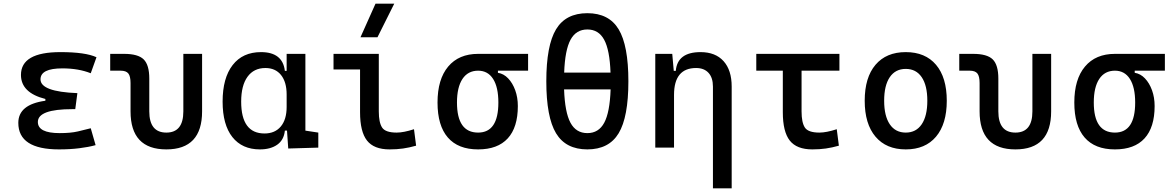

<svg xmlns="http://www.w3.org/2000/svg" viewBox="-20 -815 6485 1060"><path d="M305.7 9.8Q81.1 9.8 81.1 -136.7Q81.1 -238.3 230.5 -258.8V-268.6Q95.7 -302.7 95.7 -401.4Q95.7 -527.3 313.5 -527.3Q451.7 -527.3 512.7 -499L481 -410.6Q413.6 -437.5 324.2 -437.5Q203.6 -437.5 203.6 -377Q203.6 -308.6 407.2 -300.8L395.5 -212.4H379.9Q189 -212.4 189 -141.6Q189 -80.1 309.6 -80.1Q370.1 -80.1 409.9 -89.4Q449.7 -98.6 481 -106.9L507.8 -13.7Q468.8 -2.9 417.7 3.4Q366.7 9.8 305.7 9.8Z M898.4 9.8Q700.7 9.8 700.7 -200.2V-356.4Q700.7 -394 688.5 -409.4Q676.3 -424.8 646 -424.8H588.4V-517.6H665.5Q742.2 -517.6 773.2 -487.1Q804.2 -456.5 804.2 -380.9V-200.2Q804.2 -83 898.4 -83Q992.2 -83 992.2 -200.2V-517.6H1095.7V-200.2Q1095.7 9.8 898.4 9.8Z M1415 9.8Q1316.9 9.8 1262.9 -58.3Q1209 -126.5 1209 -253.9Q1209 -384.3 1264.4 -455.8Q1319.8 -527.3 1420.9 -527.3Q1540.5 -527.3 1552.7 -423.8H1562.5V-517.6H1666V-93.8L1737.3 -83V0L1571.3 4.9L1564.5 -93.8H1552.7Q1547.4 -42 1510.5 -16.1Q1473.6 9.8 1415 9.8ZM1562.5 -224.6V-293Q1562.5 -362.3 1531.5 -400.9Q1500.5 -439.5 1445.3 -439.5Q1381.3 -439.5 1346.4 -391.1Q1311.5 -342.8 1311.5 -253.9Q1311.5 -78.1 1440.4 -78.1Q1498 -78.1 1530.3 -116.7Q1562.5 -155.3 1562.5 -224.6Z M2130.9 9.8Q2044.4 9.8 2006.1 -39.1Q1967.8 -87.9 1967.8 -195.3V-431.6H1821.3V-517.6H2071.3V-200.2Q2071.3 -138.7 2089.6 -110.8Q2107.9 -83 2169.9 -83Q2208 -83 2265.6 -101.6L2277.3 -10.7Q2239.7 0 2205.1 4.9Q2170.4 9.8 2130.9 9.8ZM1970.2 -609.4 2053.2 -794.9H2156.7L2064 -609.4Z M2619.6 9.8Q2509.3 9.8 2452.4 -55.9Q2395.5 -121.6 2395.5 -249Q2395.5 -377.4 2454.3 -447.5Q2513.2 -517.6 2619.6 -517.6H2895.5V-424.8H2729V-413.1Q2760.7 -408.2 2785.4 -382.3Q2810.1 -356.4 2824.5 -316.7Q2838.9 -276.9 2838.9 -229.5Q2838.9 -111.8 2783.2 -51Q2727.5 9.8 2619.6 9.8ZM2619.6 -83Q2731.4 -83 2731.4 -249Q2731.4 -333.5 2702.4 -379.2Q2673.3 -424.8 2619.6 -424.8Q2563.5 -424.8 2533.2 -379.2Q2502.9 -333.5 2502.9 -249Q2502.9 -83 2619.6 -83Z M3222.7 9.8Q3103.5 9.8 3049.8 -79.3Q2996.1 -168.5 2996.1 -366.2Q2996.1 -564 3049.8 -653.1Q3103.5 -742.2 3222.7 -742.2Q3341.8 -742.2 3395.5 -653.1Q3449.2 -564 3449.2 -366.2Q3449.2 -168.5 3395.5 -79.3Q3341.8 9.8 3222.7 9.8ZM3222.7 -80.1Q3285.2 -80.1 3315.9 -137.5Q3346.7 -194.8 3351.1 -321.3H3094.2Q3098.6 -194.8 3129.4 -137.5Q3160.2 -80.1 3222.7 -80.1ZM3094.7 -414.1H3350.6Q3346.2 -539.1 3315.4 -595.7Q3284.7 -652.3 3222.7 -652.3Q3160.6 -652.3 3129.9 -595.7Q3099.1 -539.1 3094.7 -414.1Z M3916 224.6V-336.9Q3916 -386.2 3891.6 -412.8Q3867.2 -439.5 3823.2 -439.5Q3701.2 -439.5 3701.2 -291V0H3597.7V-517.6H3691.4L3699.7 -423.8H3710.9Q3719.7 -527.3 3847.7 -527.3Q3929.7 -527.3 3974.6 -477.5Q4019.5 -427.7 4019.5 -336.9V224.6Z M4464.8 9.8Q4378.4 9.8 4340.1 -39.1Q4301.8 -87.9 4301.8 -195.3V-424.8H4155.3V-517.6H4614.3V-424.8H4405.3V-200.2Q4405.3 -138.7 4423.6 -110.8Q4441.9 -83 4503.9 -83Q4542 -83 4599.6 -101.6L4611.3 -10.7Q4573.7 0 4539.1 4.9Q4504.4 9.8 4464.8 9.8Z M4980.5 9.8Q4873 9.8 4813.5 -60.5Q4753.9 -130.9 4753.9 -258.8Q4753.9 -387.2 4813.5 -457.3Q4873 -527.3 4980.5 -527.3Q5088.4 -527.3 5147.7 -457.3Q5207 -387.2 5207 -258.8Q5207 -130.9 5147.7 -60.5Q5088.4 9.8 4980.5 9.8ZM4980.5 -83Q5037.6 -83 5068.6 -128.9Q5099.6 -174.8 5099.6 -258.8Q5099.6 -343.3 5068.6 -388.9Q5037.6 -434.6 4980.5 -434.6Q4923.3 -434.6 4892.3 -388.9Q4861.3 -343.3 4861.3 -258.8Q4861.3 -174.8 4892.3 -128.9Q4923.3 -83 4980.5 -83Z M5585.9 9.8Q5388.2 9.8 5388.2 -200.2V-356.4Q5388.2 -394 5376 -409.4Q5363.8 -424.8 5333.5 -424.8H5275.9V-517.6H5353Q5429.7 -517.6 5460.7 -487.1Q5491.7 -456.5 5491.7 -380.9V-200.2Q5491.7 -83 5585.9 -83Q5679.7 -83 5679.7 -200.2V-517.6H5783.2V-200.2Q5783.2 9.8 5585.9 9.8Z M6135.3 9.8Q6024.9 9.8 5968 -55.9Q5911.1 -121.6 5911.1 -249Q5911.1 -377.4 5970 -447.5Q6028.8 -517.6 6135.3 -517.6H6411.1V-424.8H6244.6V-413.1Q6276.4 -408.2 6301 -382.3Q6325.7 -356.4 6340.1 -316.7Q6354.5 -276.9 6354.5 -229.5Q6354.5 -111.8 6298.8 -51Q6243.2 9.8 6135.3 9.8ZM6135.3 -83Q6247.1 -83 6247.1 -249Q6247.1 -333.5 6218 -379.2Q6189 -424.8 6135.3 -424.8Q6079.1 -424.8 6048.8 -379.2Q6018.6 -333.5 6018.6 -249Q6018.6 -83 6135.3 -83Z"/></svg>

Font: Cascadia Code NF
Style: Regular
Weight: 400
Monospace: yes
Designer: Aaron Bell
Foundry: Saja Typeworks
Version: Version 2404.023; ttfautohint (v1.8.4)